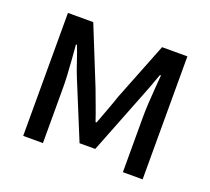

<svg xmlns="http://www.w3.org/2000/svg" viewBox="-91 -600 781 713"><g transform="rotate(20 300.0 -243.0)"><path d="M64 0V-486H164L256 -258Q267 -228 278 -199Q289 -170 299 -140H303Q314 -170 325 -199Q336 -228 346 -258L436 -486H536V0H458V-218Q458 -240 459.5 -269.5Q461 -299 463.5 -330Q466 -361 468 -386H464Q454 -358 442.5 -327.5Q431 -297 420 -270L332 -46H270L178 -270Q167 -297 157 -327.5Q147 -358 136 -386H132Q134 -361 136.5 -330Q139 -299 140.5 -269.5Q142 -240 142 -218V0Z"/></g></svg>

Font: Source Code Pro ExtraLight
Style: Regular
Weight: 200
Monospace: yes
Designer: Paul D. Hunt, Teo Tuominen
Foundry: Adobe
Version: Version 1.026;hotconv 1.1.0;makeotfexe 2.6.0